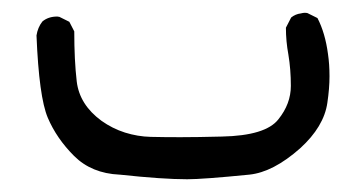

<svg xmlns="http://www.w3.org/2000/svg" viewBox="-20 -113 540 303"><path d="M275.4 169.9Q299.8 169.9 373.5 162.6Q411.1 158.7 453.6 121.1Q491.2 86.9 496.6 49.3Q500 26.4 500 7.3Q500 -11.7 497.6 -27.8Q493.2 -61 481 -84.5L465.3 -92.3Q463.4 -92.8 460.9 -92.8Q458.5 -92.8 454.6 -91.8Q446.3 -90.8 439.5 -85.4L431.2 -69.3Q431.2 -47.9 435.1 -26.9Q439 -3.4 439 22.5Q439 50.8 419.4 75.2Q399.4 101.1 330.1 102.5Q291 103.5 264.6 103.5Q238.3 103.5 217.8 103Q197.3 102.5 177.2 96.2Q157.2 89.8 140.1 77.6Q105.5 52.2 101.1 15.6Q97.2 -17.6 97.2 -63.5L89.4 -78.6L73.7 -86.4Q71.8 -86.9 70.3 -86.9Q56.2 -86.9 46.9 -79.1Q39.6 -69.8 37.6 -57.1Q41.5 40 55.4 72.8Q69.3 105.5 96.9 133.1Q124.5 160.6 168.5 162.6H168.9Q236.8 169.9 275.4 169.9Z"/></svg>

Font: NaikaiFont
Style: Light
Weight: 300
Version: Version 1.89